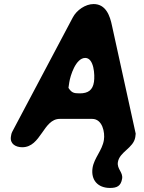

<svg xmlns="http://www.w3.org/2000/svg" viewBox="-20 -727 712 948"><path d="M437 102C428 162 463 201 523 201C557 201 577 192 583 155C588 123 557 108 562 74C570 22 639 5 648 -50L650 -67C632 -147 551 -520 533 -600C523 -649 503 -707 442 -707C402 -707 358 -677 339 -640C295 -557 90 -170 46 -87C36 -68 37 -70 34 -53C28 -17 57 0 90 0C183 0 193 -140 275 -140H435C486 -140 499 -73 493 -36C485 16 445 52 437 102ZM318 -293C319 -297 321 -316 322 -320C327 -353 354 -441 401 -441C444 -441 449 -357 444 -323C438 -282 415 -266 374 -266C344 -266 334 -269 318 -293Z"/></svg>

Font: Asimov Print
Style: Regular
Weight: 500
Designer: Google
Version: Version 2.000980: 2014